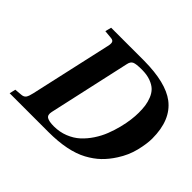

<svg xmlns="http://www.w3.org/2000/svg" viewBox="-153 -909 1125 1125"><g transform="rotate(45 409.5 -346.0)"><path d="M292 -97.2Q285.2 -66.9 302.5 -56.4Q319.8 -45.9 359.9 -45.9Q407.7 -45.9 449.2 -62.5Q490.7 -79.1 520.3 -106.2Q549.8 -133.3 573.7 -169.4Q597.7 -205.6 612.5 -243.7Q627.4 -281.7 637.5 -321.5Q647.5 -361.3 651.6 -394Q655.8 -426.8 655.8 -454.1Q655.8 -485.8 652.3 -511Q648.9 -536.1 638.4 -562.5Q627.9 -588.9 610.4 -606.2Q592.8 -623.5 562.3 -634.8Q531.7 -646 490.2 -646Q442.4 -646 426 -638.4Q409.7 -630.9 404.8 -606ZM40 0 48.8 -38.1 94.2 -42Q114.3 -43.5 123 -55.9Q131.8 -68.4 138.2 -98.1L249 -594.2Q256.3 -621.1 252.9 -634.3Q249.5 -647.5 230 -648.9L179.2 -653.8L189 -691.9H463.9Q643.6 -690.4 727.1 -627Q818.8 -557.1 818.8 -402.8Q818.8 -359.9 804 -298.8Q789.1 -237.8 752.9 -182.1Q725.6 -139.2 692.6 -107.4Q659.7 -75.7 613.3 -50.5Q566.9 -25.4 503.7 -12.7Q440.4 0 360.8 0Z"/></g></svg>

Font: Linguistics Pro
Style: Bold Italic
Weight: 700
Italic angle: -12°
Designer: Stefan Peev, Context Ltd
Foundry: Stefan Peev, Context Ltd
Version: Version 001.000